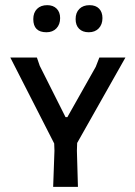

<svg xmlns="http://www.w3.org/2000/svg" viewBox="-20 -724 523 744"><path d="M160 -599Q109 -599 109 -650Q109 -675 123.5 -689.5Q138 -704 163 -704Q186 -704 199.5 -690.5Q213 -677 213 -654Q213 -629 198.5 -614Q184 -599 160 -599ZM273 -650Q273 -675 287.5 -689.5Q302 -704 327 -704Q351 -704 364 -690.5Q377 -677 377 -654Q377 -629 362.5 -614Q348 -599 324 -599Q300 -599 286.5 -612.5Q273 -626 273 -650ZM279 -170 278 -140 282 0H186L191 -140L190 -168L20 -501H123L134 -469L234 -270H241L351 -465L365 -501H466Z"/></svg>

Font: Alegreya Sans SC Medium
Style: Regular
Weight: 500
Designer: Juan Pablo del Peral
Foundry: Huerta Tipografica
Version: Version 2.001;PS 002.001;hotconv 1.0.88;makeotf.lib2.5.64775